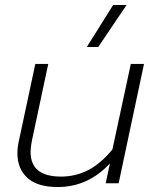

<svg xmlns="http://www.w3.org/2000/svg" viewBox="-20 -737 622 772"><path d="M435 -717H489L375 -548H329ZM50 -121Q50 -144 56 -171L122 -480H174L108 -170Q103 -143 103 -126Q103 -27 225 -27Q284 -27 334.5 -53Q385 -79 432 -136L506 -480H559L457 0H405L422 -80Q334 15 212 15Q131 15 90.5 -21.5Q50 -58 50 -121Z"/></svg>

Font: Prompt ExtraLight
Style: Italic
Weight: 275
Italic angle: -12°
Designer: Katatrad Team
Foundry: CadsonDemak
Version: Version 1.000